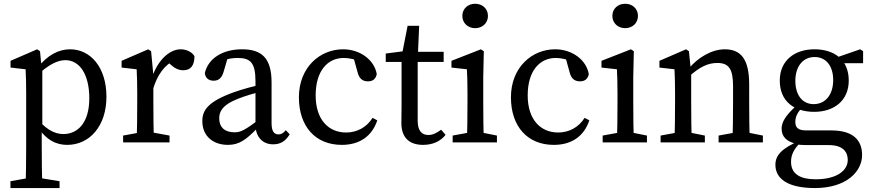

<svg xmlns="http://www.w3.org/2000/svg" viewBox="-20 -746 4565 1006"><path d="M34.7 239.3H292V203.6L171.1 183.6H146.7L34.7 203.6V239.3ZM114.1 239.3H201.7C199.7 168.2 198.7 96.1 198.7 26.5V-71.9L201.7 -78.2V-390.4L197.6 -393.1L189.7 -477.7L174.6 -487.7L35.2 -427.3V-392L114.1 -383C116.1 -343 117.1 -312.6 117.1 -257.6V28.4C117.1 98.1 116.1 168.2 114.1 239.3ZM332.2 13.1C449 13.1 537.7 -84.9 537.7 -239.3C537.7 -394 453.5 -487.7 347.4 -487.7C286.8 -487.7 228.9 -457.5 176 -390.4H155.2L164.2 -341.8C234.9 -410.7 284.6 -430.8 322.5 -430.8C395.6 -430.8 447.9 -359 447.9 -230.7C447.9 -102.3 387 -43.6 312 -43.6C262.9 -43.6 216 -70.9 164.6 -136.3L155.6 -83.1H175.9C224.4 -8.5 278.2 13.1 332.2 13.1Z M625.1 0H868.3V-35.7L759.1 -55.7H734.3L625.1 -35.7V0ZM696 0H786.5C784.5 -45 783.5 -148 783.5 -210V-352.7L771.7 -477.6L756.6 -487.7L617.1 -427.3V-392L696 -383C698 -343 699 -312.7 699 -257.7V-210C699 -148 698 -45 696 0ZM781.6 -277.8C804.1 -353.8 840.1 -404 900.6 -435.6L852.1 -427L879.2 -403.2C897.5 -387.2 916.8 -377.9 940.2 -377.9C980.2 -377.9 998.8 -404.1 998.9 -451.4C987.1 -473.1 956.8 -487.7 927 -487.7C870.1 -487.7 809.9 -434.7 778.4 -345.8H767.4L781.6 -277.8Z M1174 13.1C1235.6 13.1 1269.5 -15 1328.8 -74.5H1358.5L1344.8 -125.1C1263.3 -64.5 1242.6 -52.8 1208.5 -52.8C1163.2 -52.8 1128.7 -73.9 1128.7 -126.7C1128.7 -156.8 1139.8 -194.5 1227.3 -228.6C1257.2 -240.7 1315.9 -259.5 1361.1 -268.6V-304.9C1311.2 -295.8 1247.8 -277.8 1205.8 -262.9C1070.7 -214.2 1040.1 -168.9 1040.1 -112C1040.1 -29.1 1100.7 13.1 1174 13.1ZM1410.9 10.2C1446.4 10.2 1473.9 -3.2 1497.9 -42.2L1477.6 -63.9C1466.5 -50.7 1455.7 -41.9 1439.1 -41.9C1416.5 -41.9 1402.9 -57.5 1402.9 -101.1V-313.8C1402.9 -440.2 1352.8 -487.7 1248.4 -487.7C1145.9 -487.7 1071.5 -440.1 1053.3 -363.7C1055.6 -338.3 1072.1 -323.1 1099.6 -323.1C1127.2 -323.1 1143.2 -339.8 1151.9 -370.9L1176.8 -455.9L1135.1 -424.5C1172.5 -439.3 1202.3 -442.3 1225.3 -442.3C1291.2 -442.3 1318.6 -418.2 1318.6 -320.7V-91.4C1319.1 -29.5 1355.2 10.2 1410.9 10.2Z M1770.6 13.1C1864.7 13.1 1929.1 -32.5 1956.8 -115.4L1932.2 -128.5C1901.3 -79.4 1851.1 -51.7 1793.7 -51.7C1700.3 -51.7 1633.9 -120.4 1633.9 -245.8C1633.9 -374.2 1696 -442.3 1781.3 -442.3C1809.5 -442.3 1843.1 -435.3 1876.9 -417.5L1829.4 -454.7L1853.5 -367.7C1860.3 -340.1 1874.5 -319.8 1907.8 -319.8C1933.4 -319.8 1948.8 -332.1 1954.1 -357.7C1941.4 -432 1867.4 -487.7 1777.5 -487.7C1656.8 -487.7 1546.1 -393.6 1546.1 -236.2C1546.1 -82.4 1633.7 13.1 1770.6 13.1Z M2196.8 13.1C2248.1 13.1 2289.5 -6.5 2314.5 -39.5L2291.5 -66.4C2265.8 -47.6 2246 -38.7 2224.2 -38.7C2190.5 -38.7 2168.5 -60.6 2168.5 -112.4V-435.5L2169.5 -455.5L2176.2 -610.8H2115.7L2083.8 -448.1L2124.8 -481.5L2001.1 -465.5V-421.6H2084V-186.3C2084 -147.3 2083 -126 2083 -101.4C2083 -23.1 2126.6 13.1 2196.8 13.1ZM2126.3 -421.6H2304.6V-474.5H2126.3V-421.6Z M2351.7 0H2583.7V-35.7L2483.9 -55.7H2460.7L2351.7 -35.7V0ZM2426.4 0H2515C2513 -45 2512 -148 2512 -210V-342L2515 -477.6L2499.8 -487.7L2345.5 -427.3V-392L2426.4 -383C2428.4 -343 2429.4 -312 2429.4 -257V-210C2429.4 -148 2428.4 -45 2426.4 0ZM2469.6 -598.4C2507.2 -598.4 2536.7 -624.8 2536.7 -662.4C2536.7 -700.9 2507.2 -726.3 2469.6 -726.3C2432 -726.3 2402.5 -700.9 2402.5 -662.4C2402.5 -624.8 2432 -598.4 2469.6 -598.4Z M2881.6 13.1C2975.7 13.1 3040.1 -32.5 3067.8 -115.4L3043.2 -128.5C3012.3 -79.4 2962.1 -51.7 2904.7 -51.7C2811.3 -51.7 2744.9 -120.4 2744.9 -245.8C2744.9 -374.2 2807 -442.3 2892.3 -442.3C2920.5 -442.3 2954.1 -435.3 2987.9 -417.5L2940.4 -454.7L2964.5 -367.7C2971.3 -340.1 2985.5 -319.8 3018.8 -319.8C3044.4 -319.8 3059.8 -332.1 3065.1 -357.7C3052.4 -432 2978.4 -487.7 2888.5 -487.7C2767.8 -487.7 2657.1 -393.6 2657.1 -236.2C2657.1 -82.4 2744.7 13.1 2881.6 13.1Z M3137.7 0H3369.7V-35.7L3269.9 -55.7H3246.7L3137.7 -35.7V0ZM3212.4 0H3301C3299 -45 3298 -148 3298 -210V-342L3301 -477.6L3285.8 -487.7L3131.5 -427.3V-392L3212.4 -383C3214.4 -343 3215.4 -312 3215.4 -257V-210C3215.4 -148 3214.4 -45 3212.4 0ZM3255.6 -598.4C3293.2 -598.4 3322.7 -624.8 3322.7 -662.4C3322.7 -700.9 3293.2 -726.3 3255.6 -726.3C3218 -726.3 3188.5 -700.9 3188.5 -662.4C3188.5 -624.8 3218 -598.4 3255.6 -598.4Z M3441.3 0H3673.2V-35.7L3573.5 -55.7H3550.3L3441.3 -35.7V0ZM3514 0H3604.5C3602.5 -45 3601.5 -148 3601.5 -210V-361.9L3589.7 -477.6L3574.6 -487.7L3435.1 -427.3V-392L3514 -383C3516 -343 3517 -312.6 3517 -257.6V-210C3517 -148 3516 -45 3514 0ZM3745.2 0H3977.2V-35.7L3877.3 -55.7H3854.1L3745.2 -35.7V0ZM3817.9 0H3908.4C3906.4 -45 3905.4 -146 3905.4 -210V-303.4C3905.4 -434.5 3863.4 -487.7 3777.4 -487.7C3709.6 -487.7 3635.8 -444.6 3587.2 -384.6H3579.4L3591.8 -346.9C3647.9 -395.8 3689.3 -416.1 3738.5 -416.1C3797.3 -416.1 3820.9 -386.5 3820.9 -295.2V-210C3820.9 -146 3819.9 -45 3817.9 0Z M4250.2 239.3C4413.9 239.3 4497 153.3 4497 66.4C4497 -14.9 4445.9 -62.6 4336.3 -62.6H4205.2C4158.4 -62.6 4147.2 -80.4 4147.2 -107.2C4147.2 -136.9 4159.8 -158.6 4189 -189.9L4154.7 -205V-194C4095.9 -141.4 4075.3 -106 4075.3 -72.1C4075.3 -30.3 4101 -4 4152 7.3V10.5C4167.6 13 4186.7 14.2 4205.2 14.2H4322.5C4394.4 14.2 4421.9 47.9 4421.9 92C4421.9 148.2 4363.4 193.4 4253.9 193.4C4175.2 193.4 4124.7 167.5 4124.7 101.8C4124.7 63.3 4140.2 34 4179.1 -4.5L4173.6 -10.6C4074.1 31.4 4042.8 68.5 4042.8 117.5C4042.8 188.9 4104.9 239.3 4250.2 239.3ZM4246.4 -160C4349.8 -160 4427.1 -218.7 4427.1 -323.8C4427.1 -432.9 4351.7 -487.7 4247.4 -487.7C4143.1 -487.7 4065.7 -429 4065.7 -323.8C4065.7 -214.8 4141.1 -160 4246.4 -160ZM4243.5 -200.4C4182.4 -200.4 4147.3 -250 4147.3 -322.9C4147.3 -395.8 4185.4 -447.2 4248.3 -447.2C4310.3 -447.2 4345.6 -397.7 4345.6 -326.7C4345.6 -252.9 4307.5 -200.4 4243.5 -200.4ZM4349.4 -414.9H4502.3V-477.8L4487.2 -487.8L4355.5 -442.2H4349.4V-414.9Z"/></svg>

Font: Source Serif Variable
Style: Regular
Weight: 389
Designer: Frank Grießhammer
Foundry: Adobe Systems Incorporated
Version: Version 3.001;hotconv 1.0.111;makeotfexe 2.5.65597